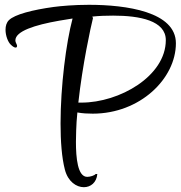

<svg xmlns="http://www.w3.org/2000/svg" viewBox="-20 -720 752 799"><path d="M329 59C357 59 382 40 385 4H378C374 10 356 16 343 16C303 16 296 -63 296 -130C296 -147 297 -163 297 -177C298 -201 299 -226 302 -252C324 -248 345 -247 366 -247C563 -247 712 -393 712 -540C712 -671 506 -700 350 -700C288 -700 234 -695 203 -691C116 -679 41 -660 17 -636C7 -626 3 -612 3 -596C3 -572 13 -545 25 -534C34 -525 41 -522 45 -522C49 -522 51 -525 51 -529C51 -531 50 -534 49 -536C46 -542 44 -547 44 -552C44 -590 124 -616 227 -634C240 -636 259 -639 282 -643C255 -542 232 -361 232 -206C232 -132 237 -64 250 -14C263 36 298 59 329 59ZM306 -293C323 -449 358 -610 367 -645L364 -651C392 -654 422 -655 451 -655C562 -655 670 -634 670 -553C670 -403 477 -293 319 -293Z"/></svg>

Font: Style Script
Style: Regular
Weight: 400
Designer: Robert E. Leuschke
Foundry: Robert E. Leuschke
Version: Version 1.010